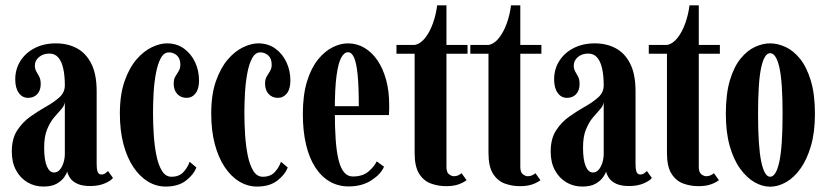

<svg xmlns="http://www.w3.org/2000/svg" viewBox="-20 -693 3120 724"><path d="M143.5 10.5Q111 10.5 84 -5.2Q57 -21 40.8 -50.5Q24.5 -80 24.5 -121.5Q24.5 -170 44.8 -201.2Q65 -232.5 94.8 -253.5Q124.5 -274.5 154.2 -291.2Q184 -308 204.2 -326.2Q224.5 -344.5 224.5 -371Q224.5 -407.5 218.5 -434.5Q212.5 -461.5 199.8 -476.2Q187 -491 166 -491Q142.5 -491 127 -477.8Q111.5 -464.5 111.5 -446Q111.5 -433 117 -423.5Q122.5 -414 128 -403.8Q133.5 -393.5 133.5 -376Q133.5 -352 120.5 -338Q107.5 -324 86 -324Q64 -324 50.8 -342.8Q37.5 -361.5 37.5 -393.5Q37.5 -432.5 57 -463.2Q76.5 -494 111.2 -511.8Q146 -529.5 190.5 -529.5Q235 -529.5 269.5 -511.2Q304 -493 324.2 -453.2Q344.5 -413.5 344.5 -348.5V-77.5Q344.5 -52.5 348.8 -43.8Q353 -35 362.5 -35Q371 -35 377.5 -39.8Q384 -44.5 387.5 -48L406 -22Q398.5 -11.5 375.2 -1.5Q352 8.5 320.5 8.5Q290 8.5 271.8 0Q253.5 -8.5 244.8 -21.2Q236 -34 233.5 -46Q231.5 -38.5 222.2 -25Q213 -11.5 194.2 -0.5Q175.5 10.5 143.5 10.5ZM184 -42.5Q196.5 -42.5 205.5 -53Q214.5 -63.5 219.5 -79.8Q224.5 -96 224.5 -112.5V-307.5Q222.5 -293.5 210.5 -280.5Q198.5 -267.5 183.8 -250Q169 -232.5 157.8 -205.5Q146.5 -178.5 146.5 -136.5Q146.5 -90.5 156.5 -66.5Q166.5 -42.5 184 -42.5Z M604.5 10.5Q569.5 10.5 538.2 -8.2Q507 -27 483 -62.8Q459 -98.5 445.5 -149.5Q432 -200.5 432 -264.5Q432 -336.5 449.8 -387Q467.5 -437.5 494.8 -469Q522 -500.5 552.8 -515Q583.5 -529.5 609 -529.5Q646.5 -529.5 673.8 -509.8Q701 -490 715.8 -458.2Q730.5 -426.5 730.5 -389.5Q730.5 -357.5 717.2 -340.8Q704 -324 683.5 -324Q662 -324 648.5 -338.5Q635 -353 635 -377.5Q635 -394 641.2 -404.5Q647.5 -415 653.8 -425Q660 -435 660 -449Q660 -472.5 647 -484Q634 -495.5 617 -495.5Q598 -495.5 586.2 -473.5Q574.5 -451.5 568 -416.8Q561.5 -382 559.2 -342.5Q557 -303 557 -268Q557 -227.5 559.8 -185Q562.5 -142.5 569.8 -106.8Q577 -71 590.8 -48.8Q604.5 -26.5 626.5 -26.5Q655.5 -26.5 671.8 -44.2Q688 -62 695 -83L720.5 -61.5Q710 -34 681 -11.8Q652 10.5 604.5 10.5Z M949 10.5Q914 10.5 882.8 -8.2Q851.5 -27 827.5 -62.8Q803.5 -98.5 790 -149.5Q776.5 -200.5 776.5 -264.5Q776.5 -336.5 794.2 -387Q812 -437.5 839.2 -469Q866.5 -500.5 897.2 -515Q928 -529.5 953.5 -529.5Q991 -529.5 1018.2 -509.8Q1045.5 -490 1060.2 -458.2Q1075 -426.5 1075 -389.5Q1075 -357.5 1061.8 -340.8Q1048.5 -324 1028 -324Q1006.5 -324 993 -338.5Q979.5 -353 979.5 -377.5Q979.5 -394 985.8 -404.5Q992 -415 998.2 -425Q1004.5 -435 1004.5 -449Q1004.5 -472.5 991.5 -484Q978.5 -495.5 961.5 -495.5Q942.5 -495.5 930.8 -473.5Q919 -451.5 912.5 -416.8Q906 -382 903.8 -342.5Q901.5 -303 901.5 -268Q901.5 -227.5 904.2 -185Q907 -142.5 914.2 -106.8Q921.5 -71 935.2 -48.8Q949 -26.5 971 -26.5Q1000 -26.5 1016.2 -44.2Q1032.5 -62 1039.5 -83L1065 -61.5Q1054.5 -34 1025.5 -11.8Q996.5 10.5 949 10.5Z M1295 10Q1255.5 10 1223.8 -8.2Q1192 -26.5 1169 -61.8Q1146 -97 1134 -147.8Q1122 -198.5 1122 -263.5Q1122 -334.5 1137.5 -385.2Q1153 -436 1178.5 -467.8Q1204 -499.5 1233.8 -514.5Q1263.5 -529.5 1292 -529.5Q1326 -529.5 1354.5 -512.5Q1383 -495.5 1403.8 -464.8Q1424.5 -434 1436 -392Q1447.5 -350 1447.5 -299.5Q1447.5 -289.5 1447.5 -279.5Q1447.5 -269.5 1446.5 -259H1235V-292.5H1333Q1333 -367 1328.5 -411.8Q1324 -456.5 1315 -476.2Q1306 -496 1292 -496Q1278 -496 1266.8 -475.8Q1255.5 -455.5 1249 -407.5Q1242.5 -359.5 1242.5 -275.5Q1242.5 -213.5 1245.8 -167Q1249 -120.5 1256.8 -89.5Q1264.5 -58.5 1277.8 -43Q1291 -27.5 1310.5 -27.5Q1347.5 -27.5 1369.5 -46.2Q1391.5 -65 1400.5 -84.5L1428 -64.5Q1416.5 -36.5 1380.8 -13.2Q1345 10 1295 10Z M1662 9Q1632 9 1604.8 -1Q1577.5 -11 1560.5 -38Q1543.5 -65 1543.5 -116V-490.5H1475V-523.5H1543.5Q1565.5 -527.5 1583 -549.8Q1600.5 -572 1612.2 -604.5Q1624 -637 1628.5 -673H1663.5V-523.5H1743V-490.5H1663.5V-63.5Q1663.5 -43 1673.2 -35.8Q1683 -28.5 1691.5 -28.5Q1701 -28.5 1708.8 -32.2Q1716.5 -36 1720.5 -40L1739.5 -13.5Q1726 -3.5 1707.2 2.8Q1688.5 9 1662 9Z M1940.5 9Q1910.5 9 1883.2 -1Q1856 -11 1839 -38Q1822 -65 1822 -116V-490.5H1753.5V-523.5H1822Q1844 -527.5 1861.5 -549.8Q1879 -572 1890.8 -604.5Q1902.5 -637 1907 -673H1942V-523.5H2021.5V-490.5H1942V-63.5Q1942 -43 1951.8 -35.8Q1961.5 -28.5 1970 -28.5Q1979.5 -28.5 1987.2 -32.2Q1995 -36 1999 -40L2018 -13.5Q2004.5 -3.5 1985.8 2.8Q1967 9 1940.5 9Z M2175.5 10.5Q2143 10.5 2116 -5.2Q2089 -21 2072.8 -50.5Q2056.5 -80 2056.5 -121.5Q2056.5 -170 2076.8 -201.2Q2097 -232.5 2126.8 -253.5Q2156.5 -274.5 2186.2 -291.2Q2216 -308 2236.2 -326.2Q2256.5 -344.5 2256.5 -371Q2256.5 -407.5 2250.5 -434.5Q2244.5 -461.5 2231.8 -476.2Q2219 -491 2198 -491Q2174.5 -491 2159 -477.8Q2143.5 -464.5 2143.5 -446Q2143.5 -433 2149 -423.5Q2154.5 -414 2160 -403.8Q2165.5 -393.5 2165.5 -376Q2165.5 -352 2152.5 -338Q2139.5 -324 2118 -324Q2096 -324 2082.8 -342.8Q2069.5 -361.5 2069.5 -393.5Q2069.5 -432.5 2089 -463.2Q2108.5 -494 2143.2 -511.8Q2178 -529.5 2222.5 -529.5Q2267 -529.5 2301.5 -511.2Q2336 -493 2356.2 -453.2Q2376.5 -413.5 2376.5 -348.5V-77.5Q2376.5 -52.5 2380.8 -43.8Q2385 -35 2394.5 -35Q2403 -35 2409.5 -39.8Q2416 -44.5 2419.5 -48L2438 -22Q2430.5 -11.5 2407.2 -1.5Q2384 8.5 2352.5 8.5Q2322 8.5 2303.8 0Q2285.5 -8.5 2276.8 -21.2Q2268 -34 2265.5 -46Q2263.5 -38.5 2254.2 -25Q2245 -11.5 2226.2 -0.5Q2207.5 10.5 2175.5 10.5ZM2216 -42.5Q2228.5 -42.5 2237.5 -53Q2246.5 -63.5 2251.5 -79.8Q2256.5 -96 2256.5 -112.5V-307.5Q2254.5 -293.5 2242.5 -280.5Q2230.5 -267.5 2215.8 -250Q2201 -232.5 2189.8 -205.5Q2178.5 -178.5 2178.5 -136.5Q2178.5 -90.5 2188.5 -66.5Q2198.5 -42.5 2216 -42.5Z M2613.5 9Q2583.5 9 2556.2 -1Q2529 -11 2512 -38Q2495 -65 2495 -116V-490.5H2426.5V-523.5H2495Q2517 -527.5 2534.5 -549.8Q2552 -572 2563.8 -604.5Q2575.5 -637 2580 -673H2615V-523.5H2694.5V-490.5H2615V-63.5Q2615 -43 2624.8 -35.8Q2634.5 -28.5 2643 -28.5Q2652.5 -28.5 2660.2 -32.2Q2668 -36 2672 -40L2691 -13.5Q2677.5 -3.5 2658.8 2.8Q2640 9 2613.5 9Z M2884 11Q2854.5 11 2825 -6Q2795.5 -23 2770.8 -57.2Q2746 -91.5 2731.5 -143Q2717 -194.5 2717 -263.5Q2717 -338.5 2732.2 -389.8Q2747.5 -441 2772.5 -471.8Q2797.5 -502.5 2826.8 -516Q2856 -529.5 2884 -529.5Q2912 -529.5 2941.8 -516Q2971.5 -502.5 2996.5 -471.8Q3021.5 -441 3037.2 -389.8Q3053 -338.5 3053 -263.5Q3053 -194.5 3038 -143Q3023 -91.5 2998.5 -57.2Q2974 -23 2944 -6Q2914 11 2884 11ZM2884 -26.5Q2906.5 -26.5 2918.8 -83.5Q2931 -140.5 2931 -263.5Q2931 -386 2918.8 -439.2Q2906.5 -492.5 2884 -492.5Q2862.5 -492.5 2850.5 -439.2Q2838.5 -386 2838.5 -263.5Q2838.5 -140.5 2850.5 -83.5Q2862.5 -26.5 2884 -26.5Z"/></svg>

Font: Imbue 24pt
Style: Bold
Weight: 700
Designer: Tyler Finck
Foundry: Etcetera Type Company
Version: Version 1.102